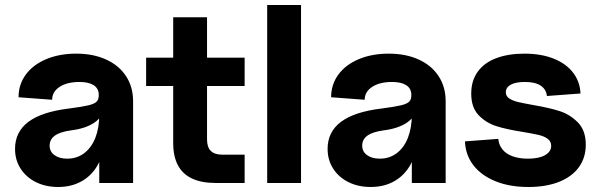

<svg xmlns="http://www.w3.org/2000/svg" viewBox="-20 -730 2393 766"><path d="M40 -136Q40 -204 93.5 -244Q147 -284 255 -297Q309 -304 333.5 -310Q358 -316 366.5 -325.5Q375 -335 374 -354Q373 -378 353 -390.5Q333 -403 297 -403Q248 -403 218 -383.5Q188 -364 188 -332L54 -342Q54 -393 83 -432.5Q112 -472 164.5 -494Q217 -516 284 -516Q352 -516 403.5 -492.5Q455 -469 483 -426Q511 -383 511 -326V0H376V-141L396 -180Q396 -122 373 -77.5Q350 -33 308.5 -8.5Q267 16 212 16Q162 16 123 -3.5Q84 -23 62 -57.5Q40 -92 40 -136ZM376 -273V-318L391 -298Q391 -264 356 -240.5Q321 -217 264 -210Q220 -204 199 -189Q178 -174 178 -149Q178 -125 197.5 -111Q217 -97 248 -97Q287 -97 316 -119Q345 -141 360.5 -180.5Q376 -220 376 -273Z M671 -160V-661H806V-173Q806 -143 821 -128Q836 -113 866 -113H956V0H841Q783.9 0 746.3 -17.7Q708.6 -35.3 689.8 -70.7Q671 -106 671 -160ZM563 -500H956V-387H563Z M1046 -710H1181V0H1046Z M1287 -136Q1287 -204 1340.5 -244Q1394 -284 1502 -297Q1556 -304 1580.5 -310Q1605 -316 1613.5 -325.5Q1622 -335 1621 -354Q1620 -378 1600 -390.5Q1580 -403 1544 -403Q1495 -403 1465 -383.5Q1435 -364 1435 -332L1301 -342Q1301 -393 1330 -432.5Q1359 -472 1411.5 -494Q1464 -516 1531 -516Q1599 -516 1650.5 -492.5Q1702 -469 1730 -426Q1758 -383 1758 -326V0H1623V-141L1643 -180Q1643 -122 1620 -77.5Q1597 -33 1555.5 -8.5Q1514 16 1459 16Q1409 16 1370 -3.5Q1331 -23 1309 -57.5Q1287 -92 1287 -136ZM1623 -273V-318L1638 -298Q1638 -264 1603 -240.5Q1568 -217 1511 -210Q1467 -204 1446 -189Q1425 -174 1425 -149Q1425 -125 1444.5 -111Q1464 -97 1495 -97Q1534 -97 1563 -119Q1592 -141 1607.5 -180.5Q1623 -220 1623 -273Z M1835 -166 1968 -176Q1970 -152 1984.5 -134Q1999 -116 2025 -106.5Q2051 -97 2087 -97Q2130 -97 2154.5 -111Q2179 -125 2179 -148Q2179 -166 2164.5 -176.5Q2150 -187 2127.5 -192Q2105 -197 2064 -204Q2000 -214 1959.5 -227Q1919 -240 1889.5 -270.5Q1860 -301 1860 -357Q1860 -408 1886 -444Q1912 -480 1960 -498Q2008 -516 2072 -516Q2139 -516 2189 -496Q2239 -476 2266.5 -440Q2294 -404 2296 -357L2162 -347Q2159 -374 2137 -388.5Q2115 -403 2074 -403Q2037 -403 2017.5 -392Q1998 -381 1998 -362Q1998 -346 2012 -337Q2026 -328 2047 -323Q2068 -318 2107 -311Q2172 -300 2213.5 -286.5Q2255 -273 2286 -241Q2317 -209 2317 -153Q2317 -101 2289.5 -63Q2262 -25 2210.5 -4.5Q2159 16 2088 16Q2013 16 1956.5 -7Q1900 -30 1868.5 -71Q1837 -112 1835 -166Z"/></svg>

Font: Uncut Sans Variable
Style: Regular
Weight: 400
Designer: Kasper Nordkvist
Foundry: UNCUT.wtf
Version: Version 1.304;Glyphs 3.2 (3246)